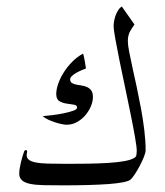

<svg xmlns="http://www.w3.org/2000/svg" viewBox="-20 -554 499 580"><path d="M419.9 -100.1Q419.9 -92.8 414.6 -79.6Q409.2 -66.4 401.9 -52.5Q394.5 -38.6 386.7 -26.9Q378.9 -15.1 374 -11.2Q368.7 -6.8 351.6 -3.4Q334.5 0 308.1 2Q281.7 3.9 247.1 4.9Q212.4 5.9 171.9 5.9Q138.2 5.9 113 5.4Q87.9 4.9 71.3 1.5Q54.7 -2 46.4 -9.3Q38.1 -16.6 38.1 -29.8Q38.1 -37.6 39.8 -47.1Q41.5 -56.6 43.7 -65.9Q45.9 -75.2 48.6 -83.5Q51.3 -91.8 53.2 -97.2Q54.7 -100.6 58.1 -100.6Q62 -100.6 62 -95.7Q62 -94.2 61.3 -91.6Q60.5 -88.9 60.5 -85.9Q60.5 -77.1 66.7 -71.8Q72.8 -66.4 86.9 -63.5Q101.1 -60.5 124.5 -59.8Q147.9 -59.1 183.1 -59.1Q213.9 -59.1 246.1 -59.6Q278.3 -60.1 306.6 -61.8Q335 -63.5 356.4 -67.4Q377.9 -71.3 387.2 -78.1Q391.6 -81.1 392.3 -87.2Q393.1 -93.3 393.1 -98.1Q393.1 -109.9 387.9 -139.4Q382.8 -168.9 375 -207.3Q367.2 -245.6 358.2 -288.6Q349.1 -331.5 341.3 -369.6Q333.5 -407.7 328.4 -436.5Q323.2 -465.3 323.2 -476.1Q323.2 -481.9 324.7 -490.5Q326.2 -499 329.3 -507.6Q332.5 -516.1 337.2 -523.4Q341.8 -530.8 348.1 -534.2L386.2 -480Q378.9 -470.2 372.6 -458.7Q366.2 -447.3 366.2 -429.2Q366.2 -418.9 370.1 -398.2Q374 -377.4 380.1 -350.1Q386.2 -322.8 393.1 -290.8Q399.9 -258.8 406 -225.8Q412.1 -192.9 416 -160.4Q419.9 -127.9 419.9 -100.1ZM260.7 -261.2Q260.7 -247.1 254.4 -232.4Q248 -217.8 237.3 -205.3Q226.6 -192.9 212.2 -185.1Q197.8 -177.2 181.6 -177.2Q174.8 -177.2 164.8 -179.4Q154.8 -181.6 144.5 -185.1Q134.3 -188.5 124.5 -193.1Q114.7 -197.8 108.9 -203.1Q121.1 -204.1 138.9 -206.3Q156.7 -208.5 173.1 -211.9Q189.5 -215.3 201.2 -219.5Q212.9 -223.6 212.9 -229Q212.9 -236.3 203.1 -237.8Q193.4 -239.3 181.4 -241Q169.4 -242.7 159.7 -248.3Q149.9 -253.9 149.9 -270Q149.9 -283.7 155.8 -300.8Q161.6 -317.9 172.4 -335Q183.1 -352.1 198 -367.2Q212.9 -382.3 231 -392.1Q231.9 -389.6 233.4 -383.3Q234.9 -377 236.1 -369.6Q237.3 -362.3 238.3 -355.7Q239.3 -349.1 239.7 -347.2Q234.4 -345.2 226.3 -341.8Q218.3 -338.4 210.4 -334Q202.6 -329.6 197.3 -324.5Q191.9 -319.3 191.9 -314.5Q191.9 -306.6 197 -303.5Q202.1 -300.3 209.7 -298.6Q217.3 -296.9 226.3 -295.7Q235.4 -294.4 242.9 -291Q250.5 -287.6 255.6 -280.8Q260.7 -273.9 260.7 -261.2Z"/></svg>

Font: Scheherazade Rohingya
Style: Regular
Weight: 400
Designer: SIL International
Foundry: SIL International
Version: Version 2.000 (build 440/429)